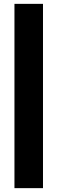

<svg xmlns="http://www.w3.org/2000/svg" viewBox="-20 -848 298 996"><path d="M203 128H55V-828H203Z"/></svg>

Font: Gabarito ExtraBold
Style: Regular
Weight: 800
Designer: Leandro Assis / Alvaro Franca / Felipe Casaprima
Foundry: Naipe Foundry
Version: Version 1.000